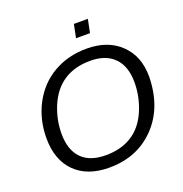

<svg xmlns="http://www.w3.org/2000/svg" viewBox="-151 -993 1080 1136"><g transform="rotate(-20 389.0 -425.5)"><path d="M458 -698Q592 -698 671 -621Q750 -545 750 -416Q747 -223 634.5 -106.5Q522 10 346 10Q208 10 131 -67Q54 -144 54 -280Q54 -397 105 -494Q157 -592 249 -645Q341 -698 458 -698ZM454 -623Q356 -623 288 -579Q220 -535 183 -449Q147 -364 147 -275Q147 -173 199 -119.5Q251 -66 351 -66Q447 -66 514 -108Q582 -150 619 -234Q657 -321 657 -414Q657 -515 604 -569Q551 -623 454 -623ZM509 -777H421L438 -861H526Z"/></g></svg>

Font: Libra Sans
Style: Italic
Weight: 400
Italic angle: -12°
Foundry: Context Ltd
Version: Version 1.002